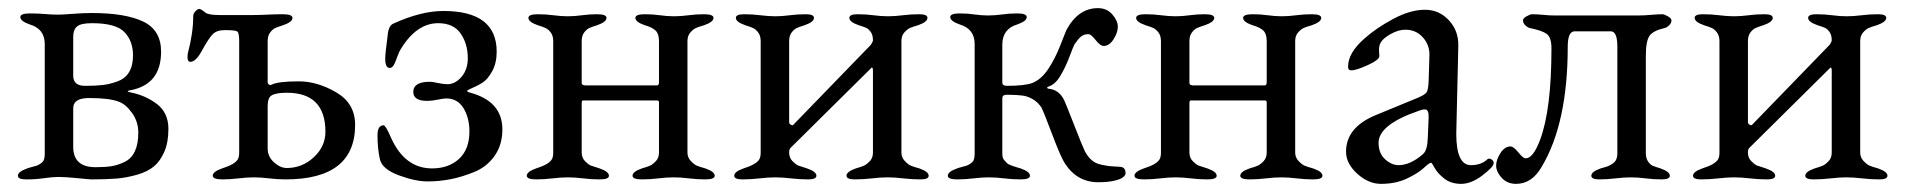

<svg xmlns="http://www.w3.org/2000/svg" viewBox="-20 -438 4683 472"><path d="M199 -197Q160 -197 160 -172V-77Q160 -27 215 -27Q239 -27 254.5 -29.5Q270 -32 286.5 -40Q303 -48 311.5 -66Q320 -84 320 -112Q320 -139 304.5 -160.5Q289 -182 272 -188Q249 -197 199 -197ZM122 -402Q134 -402 159 -404Q184 -406 206 -406Q288 -406 332 -385Q376 -364 376 -311Q376 -230 300 -216Q288 -214 300 -211Q337 -204 365.5 -182.5Q394 -161 394 -121Q394 -88 384 -65Q374 -42 358.5 -29Q343 -16 317 -8.5Q291 -1 266 1Q241 3 205 3Q200 3 170.5 0Q141 -3 124 -3Q109 -3 88.5 0Q68 3 47 3H44Q24 3 24 -6Q24 -16 47 -24Q49 -25 58.5 -27.5Q68 -30 71 -31Q74 -32 80 -36Q86 -40 88 -45.5Q90 -51 90 -59V-330Q90 -367 53 -378Q30 -386 30 -396Q30 -405 53 -405Q74 -405 91 -403.5Q108 -402 122 -402ZM189 -227Q215 -227 232.5 -229Q250 -231 269 -238Q288 -245 297.5 -261Q307 -277 307 -302Q307 -337 286 -359Q265 -381 206 -381Q179 -381 169.5 -373Q160 -365 160 -348V-252Q160 -227 189 -227Z M647 -203Q638 -197 638 -177V-73Q638 -53 653.5 -39Q669 -25 685 -25Q723 -25 751.5 -51.5Q780 -78 780 -114Q780 -210 685 -210Q658 -210 647 -203ZM533 -364Q513 -364 503 -354Q493 -344 475 -311Q461 -286 448 -286Q441 -286 441 -297Q441 -305 442 -308Q455 -357 455 -398Q455 -405 460.5 -410.5Q466 -416 470 -416Q474 -416 485 -407Q492 -401 521 -401H601Q618 -401 637 -402Q656 -403 675 -403Q699 -403 699 -394Q699 -384 676 -376Q663 -372 656.5 -369Q650 -366 644 -358Q638 -350 638 -337V-236Q638 -232 641.5 -230Q645 -228 648 -230Q664 -238 715 -238Q760 -238 806.5 -211Q853 -184 853 -131Q853 3 682 3Q662 3 641.5 0.5Q621 -2 604 -2Q587 -2 566.5 0.5Q546 3 527 3Q503 3 503 -6Q503 -16 526 -24Q558 -34 565 -47Q568 -53 568 -63V-337Q568 -357 563.5 -360.5Q559 -364 533 -364Z M1133 -218Q1124 -214 1133 -211Q1215 -190 1215 -120Q1215 -82 1196 -55Q1177 -28 1146.5 -15.5Q1116 -3 1088 2.5Q1060 8 1031 8Q1001 8 960.5 -7Q920 -22 914 -46Q908 -73 908 -105Q908 -130 923 -130Q928 -130 941 -100Q975 -24 1042 -24Q1083 -24 1108.5 -47.5Q1134 -71 1134 -115Q1134 -148 1119.5 -172Q1105 -196 1077 -196Q1070 -196 1056 -193Q1042 -190 1030 -190Q996 -190 996 -212Q996 -237 1037 -237Q1043 -237 1056.5 -234Q1070 -231 1080 -231Q1099 -231 1114.5 -249Q1130 -267 1130 -295Q1130 -330 1112.5 -355.5Q1095 -381 1057 -381Q1004 -381 965 -317Q961 -311 956.5 -298Q952 -285 948 -278Q944 -271 938 -271Q927 -271 927 -294Q927 -306 933 -351Q935 -375 947 -380Q1015 -411 1070 -411Q1201 -411 1201 -311Q1201 -283 1190 -263Q1179 -243 1166.5 -235Q1154 -227 1133 -218Z M1600 -337Q1600 -355 1591.5 -363Q1583 -371 1565 -376Q1542 -384 1542 -394Q1542 -403 1565 -403Q1585 -403 1602.5 -400.5Q1620 -398 1637 -398Q1654 -398 1672.5 -400.5Q1691 -403 1711 -403Q1734 -403 1734 -394Q1734 -384 1711 -376Q1697 -372 1690.5 -369Q1684 -366 1677 -358Q1670 -350 1670 -337V-63Q1670 -51 1678 -42.5Q1686 -34 1692.5 -31Q1699 -28 1714 -24Q1737 -16 1737 -6Q1737 3 1714 3Q1694 3 1673.5 0.5Q1653 -2 1636 -2Q1619 -2 1598.5 0.5Q1578 3 1558 3Q1535 3 1535 -6Q1535 -16 1558 -24Q1572 -28 1578.5 -31Q1585 -34 1592.5 -42Q1600 -50 1600 -63V-186Q1600 -191 1596 -191H1413Q1410 -191 1410 -184V-63Q1410 -50 1418.5 -41.5Q1427 -33 1432.5 -31Q1438 -29 1454 -24Q1477 -16 1477 -6Q1477 3 1454 3Q1434 3 1413.5 0.5Q1393 -2 1376 -2Q1359 -2 1338.5 0.5Q1318 3 1298 3Q1275 3 1275 -6Q1275 -16 1298 -24Q1330 -34 1337 -47Q1340 -53 1340 -63V-337Q1340 -350 1334 -358Q1328 -366 1321.5 -369Q1315 -372 1302 -376Q1279 -384 1279 -394Q1279 -403 1302 -403Q1322 -403 1340.5 -400.5Q1359 -398 1376 -398Q1393 -398 1410.5 -400.5Q1428 -403 1448 -403Q1471 -403 1471 -394Q1471 -384 1448 -376Q1435 -372 1428.5 -369Q1422 -366 1416 -358Q1410 -350 1410 -337V-234Q1410 -228 1420 -228H1595Q1600 -228 1600 -236Z M2126 -339Q2126 -352 2120.5 -359.5Q2115 -367 2109.5 -369.5Q2104 -372 2091 -376Q2068 -384 2068 -394Q2068 -403 2088 -403Q2109 -403 2127.5 -400.5Q2146 -398 2163 -398Q2180 -398 2199.5 -400.5Q2219 -403 2240 -403Q2260 -403 2260 -394Q2260 -384 2237 -376Q2223 -372 2216.5 -369Q2210 -366 2203 -358Q2196 -350 2196 -337V-63Q2196 -51 2204 -42.5Q2212 -34 2218.5 -31Q2225 -28 2240 -24Q2263 -16 2263 -6Q2263 3 2243 3Q2222 3 2200.5 0.5Q2179 -2 2162 -2Q2145 -2 2123.5 0.5Q2102 3 2081 3Q2061 3 2061 -6Q2061 -16 2084 -24Q2098 -28 2104.5 -31Q2111 -34 2118.5 -42Q2126 -50 2126 -63V-266Q2126 -270 2124 -272Q2123 -272 2122 -271L1923 -74Q1920 -71 1920 -63Q1920 -50 1928.5 -41.5Q1937 -33 1942.5 -31Q1948 -29 1964 -24Q1987 -16 1987 -6Q1987 3 1967 3Q1946 3 1924.5 0.5Q1903 -2 1886 -2Q1869 -2 1847.5 0.5Q1826 3 1805 3Q1785 3 1785 -6Q1785 -16 1808 -24Q1840 -34 1847 -47Q1850 -53 1850 -63V-337Q1850 -350 1844 -358Q1838 -366 1831.5 -369Q1825 -372 1812 -376Q1789 -384 1789 -394Q1789 -403 1809 -403Q1830 -403 1849.5 -400.5Q1869 -398 1886 -398Q1903 -398 1921.5 -400.5Q1940 -403 1961 -403Q1981 -403 1981 -394Q1981 -384 1958 -376Q1945 -372 1938.5 -369Q1932 -366 1926 -358Q1920 -350 1920 -337V-137Q1920 -134 1924 -131.5Q1928 -129 1930 -131L2121 -328Q2126 -336 2126 -339Z M2376 -330Q2376 -367 2339 -378Q2316 -386 2316 -396Q2316 -405 2339 -405Q2359 -405 2375.5 -402.5Q2392 -400 2409 -400Q2426 -400 2443.5 -402.5Q2461 -405 2481 -405Q2504 -405 2504 -396Q2504 -386 2481 -378Q2444 -367 2444 -328V-235Q2444 -227 2455 -227Q2499 -227 2518 -234Q2540 -243 2557 -268.5Q2574 -294 2587 -327.5Q2600 -361 2601 -363Q2630 -418 2679 -418Q2701 -418 2714.5 -402.5Q2728 -387 2728 -372Q2728 -358 2717.5 -341.5Q2707 -325 2693 -325Q2685 -325 2673.5 -339.5Q2662 -354 2656 -354Q2652 -354 2649 -353.5Q2646 -353 2643 -351.5Q2640 -350 2638.5 -349Q2637 -348 2634 -345Q2631 -342 2630 -340.5Q2629 -339 2626 -335Q2623 -331 2622 -330Q2619 -325 2609.5 -299.5Q2600 -274 2587 -252Q2574 -230 2557 -225Q2551 -222 2557 -220Q2583 -218 2596 -192Q2601 -181 2620.5 -131Q2640 -81 2647 -66Q2654 -53 2663.5 -44.5Q2673 -36 2688 -33Q2703 -30 2708.5 -29.5Q2714 -29 2732 -28Q2747 -28 2747 -12Q2747 -7 2740.5 -2Q2734 3 2718.5 6.5Q2703 10 2680 10Q2628 10 2598 -36Q2588 -51 2566.5 -108Q2545 -165 2540 -174Q2526 -195 2500 -202Q2485 -205 2454 -205Q2444 -205 2444 -196V-62Q2444 -56 2445 -51.5Q2446 -47 2449.5 -43.5Q2453 -40 2455 -37.5Q2457 -35 2463 -32.5Q2469 -30 2471 -29.5Q2473 -29 2480.5 -26.5Q2488 -24 2489 -24Q2512 -16 2512 -6Q2512 3 2489 3Q2469 3 2448.5 0.5Q2428 -2 2411 -2Q2394 -2 2373.5 0.5Q2353 3 2333 3Q2310 3 2310 -6Q2310 -16 2333 -24Q2335 -25 2344.5 -27.5Q2354 -30 2357 -31Q2360 -32 2366 -36Q2372 -40 2374 -45.5Q2376 -51 2376 -59Z M3094 -337Q3094 -355 3085.5 -363Q3077 -371 3059 -376Q3036 -384 3036 -394Q3036 -403 3059 -403Q3079 -403 3096.5 -400.5Q3114 -398 3131 -398Q3148 -398 3166.5 -400.5Q3185 -403 3205 -403Q3228 -403 3228 -394Q3228 -384 3205 -376Q3191 -372 3184.5 -369Q3178 -366 3171 -358Q3164 -350 3164 -337V-63Q3164 -51 3172 -42.5Q3180 -34 3186.5 -31Q3193 -28 3208 -24Q3231 -16 3231 -6Q3231 3 3208 3Q3188 3 3167.5 0.5Q3147 -2 3130 -2Q3113 -2 3092.5 0.5Q3072 3 3052 3Q3029 3 3029 -6Q3029 -16 3052 -24Q3066 -28 3072.5 -31Q3079 -34 3086.5 -42Q3094 -50 3094 -63V-186Q3094 -191 3090 -191H2907Q2904 -191 2904 -184V-63Q2904 -50 2912.5 -41.5Q2921 -33 2926.5 -31Q2932 -29 2948 -24Q2971 -16 2971 -6Q2971 3 2948 3Q2928 3 2907.5 0.5Q2887 -2 2870 -2Q2853 -2 2832.5 0.5Q2812 3 2792 3Q2769 3 2769 -6Q2769 -16 2792 -24Q2824 -34 2831 -47Q2834 -53 2834 -63V-337Q2834 -350 2828 -358Q2822 -366 2815.5 -369Q2809 -372 2796 -376Q2773 -384 2773 -394Q2773 -403 2796 -403Q2816 -403 2834.5 -400.5Q2853 -398 2870 -398Q2887 -398 2904.5 -400.5Q2922 -403 2942 -403Q2965 -403 2965 -394Q2965 -384 2942 -376Q2929 -372 2922.5 -369Q2916 -366 2910 -358Q2904 -350 2904 -337V-234Q2904 -228 2914 -228H3089Q3094 -228 3094 -236Z M3596 -32Q3621 -32 3636 -46Q3640 -50 3646 -46.5Q3652 -43 3652 -37Q3652 -28 3624.5 -7Q3597 14 3572 14Q3547 14 3530.5 1Q3514 -12 3507 -25Q3500 -38 3498 -38Q3494 -38 3480 -25Q3466 -12 3438.5 1Q3411 14 3375 14Q3344 14 3316.5 -11Q3289 -36 3289 -65Q3289 -125 3362 -155L3464 -197Q3483 -205 3487 -211Q3491 -217 3492 -237L3494 -301Q3495 -327 3478 -346Q3461 -365 3435 -365Q3418 -365 3399 -354.5Q3380 -344 3374 -333Q3370 -326 3370 -314Q3370 -312 3370.5 -307Q3371 -302 3371 -300Q3371 -291 3342.5 -278Q3314 -265 3302 -265Q3294 -265 3294 -274Q3294 -308 3334 -343Q3363 -369 3405 -391.5Q3447 -414 3483 -414Q3518 -414 3542 -388Q3566 -362 3565 -325L3560 -109Q3560 -32 3596 -32ZM3369 -87Q3369 -61 3385 -46.5Q3401 -32 3418 -32Q3447 -32 3478 -59Q3489 -68 3490 -99L3492 -148Q3493 -169 3483 -169Q3476 -169 3469 -166Q3369 -132 3369 -87Z M3730 -49Q3748 -47 3766 -94Q3794 -169 3794 -319Q3794 -346 3782.5 -354.5Q3771 -363 3741 -369Q3736 -370 3730 -375.5Q3724 -381 3724 -388Q3724 -393 3733 -398Q3742 -403 3746 -403Q3759 -403 3774 -401.5Q3789 -400 3800 -400H4009Q4022 -400 4038.5 -401.5Q4055 -403 4067 -403Q4071 -403 4080 -398Q4089 -393 4089 -388Q4089 -381 4083 -375.5Q4077 -370 4072 -369Q4045 -363 4035.5 -350.5Q4026 -338 4026 -300V-62Q4026 -49 4031.5 -41Q4037 -33 4043 -30.5Q4049 -28 4062 -24Q4085 -16 4085 -6Q4085 3 4065 3Q4045 3 4025.5 0.5Q4006 -2 3989 -2Q3972 -2 3951.5 0.5Q3931 3 3912 3Q3892 3 3892 -6Q3892 -16 3915 -24Q3926 -27 3930.5 -28.5Q3935 -30 3942.5 -34.5Q3950 -39 3953 -45.5Q3956 -52 3956 -62V-323Q3956 -361 3940 -361H3851Q3834 -361 3834 -323Q3834 -135 3770 -28Q3746 14 3707 14Q3685 14 3671.5 -1Q3658 -16 3658 -31Q3658 -45 3668.5 -61.5Q3679 -78 3693 -78Q3701 -78 3712.5 -63.5Q3724 -49 3730 -49Z M4483 -339Q4483 -352 4477.5 -359.5Q4472 -367 4466.5 -369.5Q4461 -372 4448 -376Q4425 -384 4425 -394Q4425 -403 4445 -403Q4466 -403 4484.5 -400.5Q4503 -398 4520 -398Q4537 -398 4556.5 -400.5Q4576 -403 4597 -403Q4617 -403 4617 -394Q4617 -384 4594 -376Q4580 -372 4573.5 -369Q4567 -366 4560 -358Q4553 -350 4553 -337V-63Q4553 -51 4561 -42.5Q4569 -34 4575.5 -31Q4582 -28 4597 -24Q4620 -16 4620 -6Q4620 3 4600 3Q4579 3 4557.5 0.5Q4536 -2 4519 -2Q4502 -2 4480.5 0.5Q4459 3 4438 3Q4418 3 4418 -6Q4418 -16 4441 -24Q4455 -28 4461.5 -31Q4468 -34 4475.5 -42Q4483 -50 4483 -63V-266Q4483 -270 4481 -272Q4480 -272 4479 -271L4280 -74Q4277 -71 4277 -63Q4277 -50 4285.5 -41.5Q4294 -33 4299.5 -31Q4305 -29 4321 -24Q4344 -16 4344 -6Q4344 3 4324 3Q4303 3 4281.5 0.5Q4260 -2 4243 -2Q4226 -2 4204.5 0.5Q4183 3 4162 3Q4142 3 4142 -6Q4142 -16 4165 -24Q4197 -34 4204 -47Q4207 -53 4207 -63V-337Q4207 -350 4201 -358Q4195 -366 4188.5 -369Q4182 -372 4169 -376Q4146 -384 4146 -394Q4146 -403 4166 -403Q4187 -403 4206.5 -400.5Q4226 -398 4243 -398Q4260 -398 4278.5 -400.5Q4297 -403 4318 -403Q4338 -403 4338 -394Q4338 -384 4315 -376Q4302 -372 4295.5 -369Q4289 -366 4283 -358Q4277 -350 4277 -337V-137Q4277 -134 4281 -131.5Q4285 -129 4287 -131L4478 -328Q4483 -336 4483 -339Z"/></svg>

Font: EB Garamond 08
Style: Regular
Weight: 400
Version: Version 0.016 ; ttfautohint (v1.5)